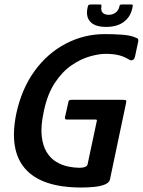

<svg xmlns="http://www.w3.org/2000/svg" viewBox="-20 -830 637 856"><path d="M470 -29Q467 -16 448.5 -8Q430 0 402.5 3Q375 6 343 6Q165 6 92 -78Q19 -162 53 -325Q77 -435 134.5 -514Q192 -593 273.5 -635.5Q355 -678 447 -678Q484 -678 521 -675.5Q558 -673 578 -665Q589 -661 593.5 -658Q598 -655 596 -644L583 -583Q580 -566 572 -562.5Q564 -559 556 -564Q534 -578 509 -584Q484 -590 451 -590Q421 -590 380.5 -578.5Q340 -567 299 -539Q258 -511 224.5 -460.5Q191 -410 175 -332Q161 -267 166 -223Q171 -179 188.5 -151Q206 -123 231.5 -108Q257 -93 284 -87.5Q311 -82 334 -82Q364 -82 370 -95L411 -288Q413 -294 411.5 -295.5Q410 -297 405 -297H281Q273 -297 271 -299Q269 -301 270 -309L284 -371Q285 -380 288 -382.5Q291 -385 300 -385H527Q541 -385 542.5 -382Q544 -379 541 -366ZM453 -710Q405 -710 383.5 -732Q362 -754 370 -794Q372 -805 374.5 -807.5Q377 -810 385 -810H422Q430 -810 431.5 -809Q433 -808 432 -800Q429 -782 438 -773Q447 -764 465 -764Q482 -764 495 -773.5Q508 -783 512 -800Q513 -808 516.5 -809Q520 -810 523 -810H564Q570 -810 571.5 -808Q573 -806 570 -794Q562 -755 532 -732.5Q502 -710 453 -710Z"/></svg>

Font: Glory SemiBold
Style: Italic
Weight: 600
Italic angle: -12°
Designer: Robert Leuschke
Foundry: Robert Leuschke
Version: Version 1.011